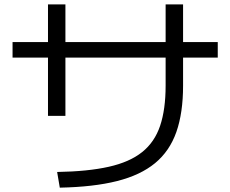

<svg xmlns="http://www.w3.org/2000/svg" viewBox="-20 -812 1040 867"><path d="M238 -35.4Q377 -37.7 471.1 -58.9Q565.3 -80 621.8 -125.2Q678.3 -170.3 703.1 -244.2Q727.9 -318 727.9 -425.3V-792H806.7V-425.3Q806.7 -302.6 776.4 -216.1Q746 -129.6 680.2 -75.3Q614.3 -21 508.3 5.7Q402.3 32.4 250 35.4ZM196.7 -288.7V-792H275.4V-288.7ZM36.7 -552V-622H963.3V-552Z"/></svg>

Font: M PLUS 1 Thin
Style: Regular
Weight: 100
Designer: Coji Morishita
Foundry: UNDERFOREST DESIGN
Version: Version 1.001